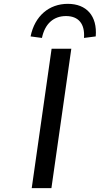

<svg xmlns="http://www.w3.org/2000/svg" viewBox="-20 -970 515 990"><path d="M245.1 0 347.7 -718.8H246.1L143.6 0ZM196.3 -774.4C211.4 -847.7 256.3 -887.2 320.3 -887.2C384.3 -887.2 418.5 -847.7 413.1 -774.4L473.6 -782.2C482.4 -888.2 425.8 -950.2 329.6 -950.2C233.4 -950.2 159.2 -888.2 137.7 -782.2Z"/></svg>

Font: Winston
Style: Italic
Weight: 400
Italic angle: -8.13011°
Designer: Vernon Adams, Kim Jin-seong, David Berlow, Cristiano Sobral
Foundry: The Winston Project Authors
Version: Version 3.004